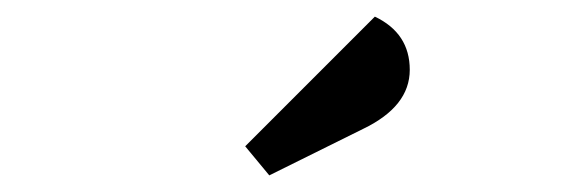

<svg xmlns="http://www.w3.org/2000/svg" viewBox="-20 -1001 708 231"><path d="M431 -981Q473 -961 473 -917Q473 -873 417 -846L304 -790L275 -825Z"/></svg>

Font: Gabriela
Style: Regular
Weight: 400
Designer: Eduardo Rodriguez Tunni
Foundry: Eduardo Rodriguez Tunni
Version: Version 1.003